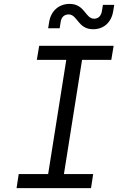

<svg xmlns="http://www.w3.org/2000/svg" viewBox="-20 -965 640 985"><path d="M458 -815C512 -815 552 -850 561 -909L566 -940H508L503 -909C499 -883 484 -869 463 -869C417 -869 416 -945 337 -945C283 -945 241 -910 232 -851L227 -820H286L291 -851C294 -877 310 -891 332 -891C378 -891 379 -815 458 -815ZM65 0H447L458 -72H308L401 -658H551L563 -730H181L169 -658H320L227 -72H76Z"/></svg>

Font: JetBrains Mono Light
Style: Italic
Weight: 336
Italic angle: -9°
Monospace: yes
Designer: Philipp Nurullin, Konstantin Bulenkov
Foundry: JetBrains
Version: Version 2.305